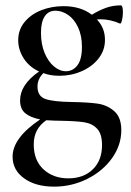

<svg xmlns="http://www.w3.org/2000/svg" viewBox="-20 -416 490 717"><path d="M433 70Q433 126 398.5 174.5Q364 223 306 252Q248 281 182 281Q113 281 70 250Q27 219 27 169Q27 99 130 30Q94 23 74.5 7Q55 -9 55 -41Q55 -100 126 -149Q89 -166 68.5 -198Q48 -230 48 -266Q48 -305 72 -334Q96 -363 134.5 -378Q173 -393 217 -393Q281 -393 323 -361Q351 -378 376.5 -387Q402 -396 431 -396Q439 -396 439 -370Q439 -355 435.5 -340.5Q432 -326 428 -328Q391 -344 356 -344Q347 -344 342 -343Q372 -312 372 -267Q372 -228 348 -197.5Q324 -167 285 -150Q246 -133 202 -133Q168 -133 142 -143Q120 -121 120 -93Q120 -57 149 -46.5Q178 -36 251 -35Q309 -34 344.5 -29Q380 -24 406.5 -1Q433 22 433 70ZM133 -294Q133 -251 146.5 -218.5Q160 -186 181.5 -168Q203 -150 226 -150Q252 -150 269 -172Q286 -194 286 -241Q286 -283 271.5 -314Q257 -345 234 -360.5Q211 -376 187 -376Q161 -376 147 -355Q133 -334 133 -294ZM361 126Q361 84 342.5 64.5Q324 45 294 40.5Q264 36 207 35Q187 35 153 33Q106 65 106 123Q106 183 142.5 216.5Q179 250 235 250Q292 250 326.5 216.5Q361 183 361 126Z"/></svg>

Font: Cormorant Garamond SemiBold
Style: Regular
Weight: 600
Designer: Christian Thalmann (Catharsis Fonts)
Version: Version 3.000